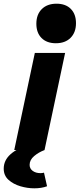

<svg xmlns="http://www.w3.org/2000/svg" viewBox="-72 -815 433 1043"><path d="M281.7 -527.3 169.9 0H5.4L117.2 -527.3ZM231.4 -580.1Q182.1 -580.1 153.8 -608.4Q125.5 -636.7 125.5 -686Q125.5 -736.3 155 -765.6Q184.6 -794.9 234.9 -794.9Q284.7 -794.9 312.7 -766.6Q340.8 -738.3 340.8 -689Q340.8 -639.2 311.5 -609.6Q282.2 -580.1 231.4 -580.1ZM114.3 208Q77.1 208 38.8 196.8Q0.5 185.5 -25.6 162.1Q-51.8 138.7 -51.8 101.1Q-51.8 56.2 -15.1 23.2Q21.5 -9.8 88.4 -29.3L109.9 -26.4L107.9 0H170.4Q137.7 12.2 113.3 33Q88.9 53.7 88.9 80.6Q88.9 101.1 105.7 113.3Q122.6 125.5 147.5 125.5Q158.2 125.5 167 123L183.6 196.8Q153.8 208 114.3 208Z"/></svg>

Font: Schibsted Grotesk ExtraBold
Style: Italic
Weight: 800
Italic angle: -12°
Designer: Bakken & Baeck AS, Henrik Kongsvoll
Foundry: Schibsted ASA
Version: Version 1.100; ttfautohint (v1.8.4.7-5d5b);gftools[0.9.25]